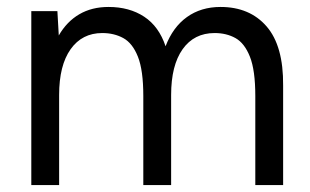

<svg xmlns="http://www.w3.org/2000/svg" viewBox="-20 -532 891 552"><path d="M70 0V-500H145L149 -430Q172 -470 208 -491Q244 -512 292 -512Q352 -512 394.5 -484Q437 -456 456 -399Q477 -454 517.5 -483Q558 -512 614 -512Q698 -512 746.5 -456Q795 -400 794 -286V0H714V-256Q714 -330 698.5 -369Q683 -408 657 -422.5Q631 -437 597 -437Q538 -437 505 -390.5Q472 -344 472 -259V0H392V-256Q392 -330 376.5 -369Q361 -408 334.5 -422.5Q308 -437 274 -437Q216 -437 183 -390.5Q150 -344 150 -259V0Z"/></svg>

Font: Figtree Light
Style: Regular
Weight: 400
Version: Version 2.002